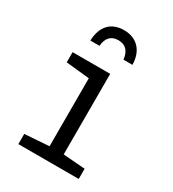

<svg xmlns="http://www.w3.org/2000/svg" viewBox="-184 -862 868 964"><g transform="rotate(30 250.0 -380.5)"><path d="M250 -761C177 -761 131 -717 128 -631H181C185 -679 209 -703 250 -703C290 -703 315 -680 320 -631H372C371 -712 324 -761 250 -761ZM75 0H425V-59L298 -69V-536H80V-477L216 -463V-69L75 -59Z"/></g></svg>

Font: Noto Sans Mono ExtraCondensed
Style: Regular
Weight: 400
Width: 2
Designer: Monotype Design Team
Foundry: Monotype Imaging Inc.
Version: Version 2.014